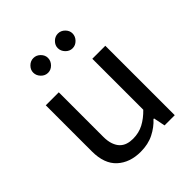

<svg xmlns="http://www.w3.org/2000/svg" viewBox="-190 -791 919 919"><g transform="rotate(-45 269.5 -331.5)"><path d="M383 -470H471V0H402L390 -59H386Q360 -30 321.5 -10.5Q283 9 232 9Q159 9 113.5 -32.5Q68 -74 68 -158V-470H156V-169Q156 -139 163.5 -118Q171 -97 183.5 -84.5Q196 -72 213 -66.5Q230 -61 250 -61Q290 -61 322 -78Q354 -95 383 -125ZM136 -623Q136 -642 151 -657Q166 -672 186 -672Q206 -672 221 -657Q236 -642 236 -623Q236 -603 221 -587.5Q206 -572 186 -572Q166 -572 151 -587.5Q136 -603 136 -623ZM302 -623Q302 -642 317 -657Q332 -672 352 -672Q372 -672 387 -657Q402 -642 402 -623Q402 -603 387 -587.5Q372 -572 352 -572Q332 -572 317 -587.5Q302 -603 302 -623Z"/></g></svg>

Font: Mukta Vaani
Style: Regular
Weight: 400
Designer: Noopur Datye, Girish Dalvi, Yashodeep Gholap, Pallavi Karambelkar
Foundry: Ek Type
Version: Version 2.538;PS 1.000;hotconv 16.6.51;makeotf.lib2.5.65220;